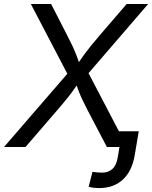

<svg xmlns="http://www.w3.org/2000/svg" viewBox="-38 -748 773 977"><path d="M-17.6 0 334 -406.7 322.8 -337.9 119.1 -727.5H222.2L301.3 -573.2Q318.8 -539.6 329.8 -516.1Q340.8 -492.7 349.6 -470.2Q358.4 -447.8 368.7 -416H352.5Q373.5 -447.3 390.1 -470Q406.7 -492.7 425.8 -516.4Q444.8 -540 473.6 -573.2L606.4 -727.5H715.8L383.3 -341.8L394.5 -410.2L608.9 0H505.9L409.2 -184.6Q393.6 -214.8 383.1 -236.6Q372.6 -258.3 364 -280Q355.5 -301.8 345.2 -332H364.7Q345.2 -302.2 329.1 -280.3Q313 -258.3 294.9 -236.6Q276.9 -214.8 251 -184.6L91.8 0ZM467.3 209Q452.1 209 438.2 207.3Q424.3 205.6 413.1 202.1L432.6 126.5Q445.3 128.4 458 129.4Q470.7 130.4 482.9 130.4Q512.7 130.4 533.7 111.8Q554.7 93.3 561.5 50.8L569.8 0H532.2L545.4 -80.1H668L647.9 39.6Q634.3 122.6 587.2 165.8Q540 209 467.3 209Z"/></svg>

Font: Adwaita Sans
Style: Italic
Weight: 400
Italic angle: -9.39999°
Designer: Rasmus Andersson
Foundry: rsms
Version: Version 4.001;git-9221beed3